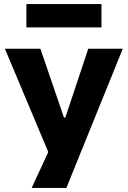

<svg xmlns="http://www.w3.org/2000/svg" viewBox="-20 -746 631 946"><path d="M136 180 241 -47V58L4 -506H179L295 -167H302L415 -506H585L307 180ZM110 -611V-726H480V-611Z"/></svg>

Font: Nunito Sans 6pt ExtraBold
Style: Regular
Weight: 800
Version: Version 3.101;gftools[0.9.27]